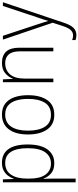

<svg xmlns="http://www.w3.org/2000/svg" viewBox="576 -1156 821 2014"><g transform="rotate(-90 987.0 -148.5)"><path d="M288 -539Q381 -539 430 -471.5Q479 -404 479 -269Q479 -132 426.5 -61Q374 10 282 10Q214 10 175 -24.5Q136 -59 121 -104H118Q121 -55 121 -1V234H82V-529H113L117 -415H119Q131 -448 152 -476Q173 -504 206.5 -521.5Q240 -539 288 -539ZM284 -505Q204 -505 162.5 -444Q121 -383 121 -277V-251Q121 -139 163 -82Q205 -25 279 -25Q353 -25 396.5 -84.5Q440 -144 440 -269Q440 -385 401.5 -445Q363 -505 284 -505Z M996 -265Q996 -139 945 -64.5Q894 10 790 10Q689 10 636.5 -64.5Q584 -139 584 -266Q584 -395 638 -467Q692 -539 793 -539Q863 -539 908 -504.5Q953 -470 974.5 -408.5Q996 -347 996 -265ZM624 -266Q624 -154 664.5 -89.5Q705 -25 790 -25Q877 -25 917 -89Q957 -153 957 -265Q957 -336 940.5 -390Q924 -444 888 -474.5Q852 -505 793 -505Q708 -505 666 -442Q624 -379 624 -266Z M1335 -539Q1412 -539 1453 -495Q1494 -451 1494 -356V0H1456V-351Q1456 -431 1423.5 -468Q1391 -505 1332 -505Q1258 -505 1214 -454Q1170 -403 1170 -300V0H1132V-529H1162L1167 -426H1170Q1186 -470 1226 -504.5Q1266 -539 1335 -539Z M1579 -529H1619L1736 -175Q1751 -129 1759.5 -102Q1768 -75 1774 -55H1776Q1789 -103 1814 -173L1932 -529H1971L1756 110Q1734 178 1703.5 210Q1673 242 1625 242Q1600 242 1574 233V197Q1586 202 1597.5 204.5Q1609 207 1622 207Q1655 207 1678 183.5Q1701 160 1721 101L1756 -7Z"/></g></svg>

Font: Noto Sans Kannada SemiCondensed ExtraLight
Style: Regular
Weight: 200
Width: 4
Designer: Jelle Bosma - Monotype Design Team
Foundry: Monotype Imaging Inc.
Version: Version 2.005; ttfautohint (v1.8.4.7-5d5b)